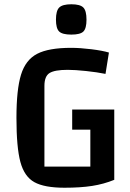

<svg xmlns="http://www.w3.org/2000/svg" viewBox="-20 -864 611 899"><path d="M515 -351V-22Q466 -2 411.5 6.5Q357 15 282 15Q188 15 141 -11Q94 -37 75.5 -105.5Q57 -174 57 -312Q57 -445 78.5 -514.5Q100 -584 154 -612Q208 -640 313 -640Q355 -640 407.5 -633.5Q460 -627 490 -618L474 -518Q435 -526 383 -531.5Q331 -537 297 -537Q236 -537 212 -522Q188 -507 188 -462V-84H403V-257H318V-351ZM242 -772Q242 -814 257.5 -829Q273 -844 314 -844Q355 -844 370 -829Q385 -814 385 -772Q385 -731 370.5 -716.5Q356 -702 314 -702Q272 -702 257 -716.5Q242 -731 242 -772Z"/></svg>

Font: Changa Medium
Style: Regular
Weight: 500
Designer: Eduardo Rodriguez Tunni
Foundry: Eduardo Rodriguez Tunni
Version: Version 2.002; ttfautohint (v1.5) -l 8 -r 50 -G 150 -x 14 -H